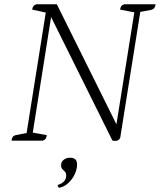

<svg xmlns="http://www.w3.org/2000/svg" viewBox="-20 -661 751 902"><path d="M524 1Q518 1 514.5 0.5Q511 0 508 -1L220 -581L134 -38L200 -26Q198 -14 194 -8.5Q190 -3 180 0H34Q36 -22 53 -26L105 -36L195 -602L131 -616Q134 -637 152 -641H247L527 -77L611 -603L544 -616Q546 -627 550 -632.5Q554 -638 565 -641H711Q708 -619 692 -615L639 -605L545 -15Q544 -9 537.5 -4Q531 1 524 1ZM258 221Q251 217 251 208Q291 196 291 163Q291 151 285 145.5Q279 140 273 133.5Q267 127 267 115Q267 99 279.5 89.5Q292 80 309 80Q342 80 342 111Q342 136 330 160Q318 184 298.5 201Q279 218 258 221Z"/></svg>

Font: Petrona ExtraLight
Style: Italic
Weight: 200
Italic angle: -9°
Designer: Ringo R. Seeber
Foundry: Ringo R. Seeber
Version: Version 2.001; ttfautohint (v1.8.3)